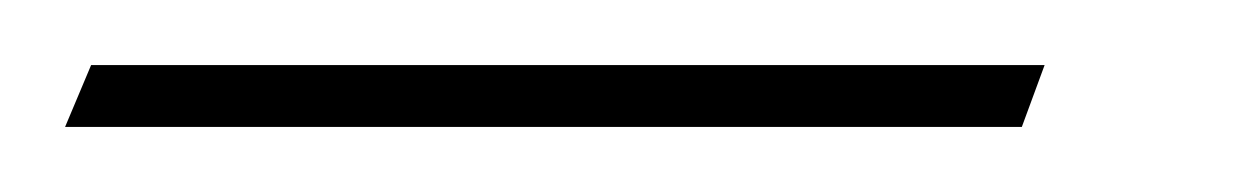

<svg xmlns="http://www.w3.org/2000/svg" viewBox="-22 -12 382 59"><path d="M-2 27 6 8H299L292 27Z"/></svg>

Font: Ms Madi
Style: Regular
Weight: 400
Designer: Robert E. Leuschke
Foundry: Robert E. Leuschke
Version: Version 1.010; ttfautohint (v1.8.3)